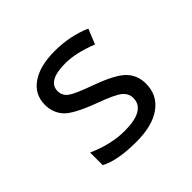

<svg xmlns="http://www.w3.org/2000/svg" viewBox="-137 -705 874 874"><g transform="rotate(-45 300.0 -268.0)"><path d="M99.1 -23.9V-105Q193.4 -63 279.8 -63Q414.1 -63 414.1 -142.1Q414.1 -169.9 390.1 -190.4Q366.2 -210.9 279.8 -242.2Q166 -284.7 136.5 -320.1Q106.9 -355.5 106.9 -403.8Q106.9 -470.2 161.4 -508.1Q215.8 -545.9 312 -545.9Q408.7 -545.9 492.2 -509.8L462.9 -437Q374 -472.2 307.1 -472.2Q191.9 -472.2 191.9 -407.2Q191.9 -377.4 216.6 -359.6Q241.2 -341.8 330.1 -310.1Q433.1 -272.5 467 -236.1Q501 -199.7 501 -147Q501 -73.7 443.8 -32Q386.7 9.8 282.2 9.8Q161.1 9.8 99.1 -23.9Z"/></g></svg>

Font: Droid Sans Mono
Style: Regular
Weight: 400
Monospace: yes
Foundry: Ascender Corporation
Version: Version 1.00 build 112